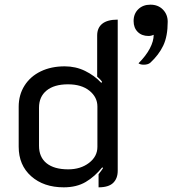

<svg xmlns="http://www.w3.org/2000/svg" viewBox="-20 -793 738 822"><path d="M638 -644Q634 -642 628 -640.5Q622 -639 616 -639Q587 -639 569.5 -656.5Q552 -674 552 -703Q552 -734 572 -753.5Q592 -773 624 -773Q657 -773 677.5 -752Q698 -731 698 -700Q698 -638 679 -598Q660 -558 623 -524Q613 -516 595 -516Q581 -516 573 -522Q605 -554 621.5 -585.5Q638 -617 638 -644ZM60 -165V-336Q60 -387 85 -426.5Q110 -466 154.5 -487.5Q199 -509 257 -509Q304 -509 344 -489.5Q384 -470 414 -438L417 -443Q410 -453 396 -465V-641Q396 -674 418 -691.5Q440 -709 484 -709V-62Q484 -29 464.5 -10Q445 9 402 9V-47Q416 -65 421 -73L418 -77Q386 -37 347 -14Q308 9 253 9Q167 9 113.5 -38.5Q60 -86 60 -165ZM397 -164V-337Q397 -377 363 -404.5Q329 -432 271 -432Q212 -432 179.5 -405.5Q147 -379 147 -332V-169Q147 -120 179.5 -94Q212 -68 272 -68Q325 -68 361 -95.5Q397 -123 397 -164Z"/></svg>

Font: K2D
Style: Regular
Weight: 400
Version: Version 1.000; ttfautohint (v1.6)